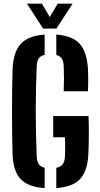

<svg xmlns="http://www.w3.org/2000/svg" viewBox="-20 -992 530 1021"><path d="M217.4 8.1Q129.1 2.6 89.3 -40.2Q49.6 -83 46.7 -173Q45.2 -222.7 44.6 -280.4Q43.9 -338 43.9 -398Q43.9 -458 44.6 -515.1Q45.2 -572.3 46.7 -620.6Q50.1 -713.6 89.8 -757.9Q129.6 -802.2 217.4 -808.1V-700Q195.7 -695.4 186.3 -681.6Q176.8 -667.8 175.4 -642.3Q172.7 -582.9 171.4 -522.2Q170.1 -461.6 170.1 -400.4Q170.1 -339.3 171.4 -278.7Q172.7 -218 175.4 -158.5Q176.8 -132.7 186.3 -118.8Q195.7 -105 217.4 -100.1ZM279.4 8.1V-99.6Q302.8 -104.5 313.2 -118.3Q323.6 -132.2 325.3 -158.5Q326.2 -174 326.4 -192.2Q326.7 -210.4 326.4 -228.6Q326.2 -246.8 325.3 -262.2H262.9V-374.7H450.8Q452.9 -324.2 452.4 -271.6Q452 -219 449.9 -173Q445.7 -82.8 406.2 -40.3Q366.8 2.2 279.4 8.1ZM318.8 -506.8Q320.3 -542.6 320.3 -574.6Q320.3 -606.6 318.8 -642.3Q317.3 -667.4 308.5 -681Q299.7 -694.5 279.4 -699.5V-808.1Q364.2 -802.1 403.1 -759.8Q442 -717.4 447.5 -627.8Q449 -600.2 449 -567.6Q449 -535 447.5 -506.8ZM209.2 -840 123.4 -972.4H202.8L244.8 -901.5L286.7 -972.4H365.9L280.1 -840Z"/></svg>

Font: Big Shoulders Stencil Text SC Thin
Style: Regular
Weight: 100
Designer: Patric King
Foundry: XO Type Co
Version: Version 2.001